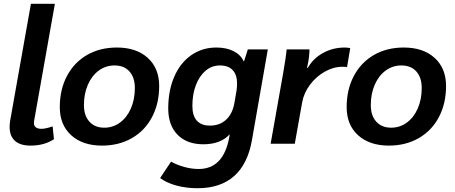

<svg xmlns="http://www.w3.org/2000/svg" viewBox="-20 -762 2411 1018"><path d="M31 -89Q31 -105 34 -123L144 -742H271L161 -122Q160 -118 160 -110Q160 -79 200 -79Q222 -79 259 -92L266 -24Q215 10 142 10Q87 10 59 -15.5Q31 -41 31 -89Z M297 -194Q297 -287 335 -359Q373 -431 441.5 -470.5Q510 -510 600 -510Q703 -510 763.5 -455Q824 -400 824 -306Q824 -213 786 -141Q748 -69 679 -29.5Q610 10 521 10Q418 10 357.5 -45Q297 -100 297 -194ZM695 -295Q695 -351 666.5 -383Q638 -415 587 -415Q541 -415 504 -388Q467 -361 446 -313Q425 -265 425 -205Q425 -149 454 -117Q483 -85 533 -85Q579 -85 616 -112Q653 -139 674 -187Q695 -235 695 -295Z M1400 -500 1316 -20Q1294 107 1221.5 171.5Q1149 236 1027 236Q968 236 916 222Q864 208 829 182L887 95Q919 113 958 123.5Q997 134 1033 134Q1166 134 1196 -37L1198 -50Q1150 3 1058 3Q971 3 921.5 -47.5Q872 -98 872 -187Q872 -282 904 -355.5Q936 -429 994 -469.5Q1052 -510 1127 -510Q1180 -510 1218 -491Q1256 -472 1272 -437H1274L1294 -500ZM1237 -319Q1237 -366 1213.5 -390.5Q1190 -415 1146 -415Q1103 -415 1070 -387Q1037 -359 1018.5 -310.5Q1000 -262 1000 -200Q1000 -149 1023.5 -122.5Q1047 -96 1093 -96Q1145 -96 1179 -127.5Q1213 -159 1223 -217L1234 -281Q1237 -302 1237 -319Z M1482 -378Q1497 -465 1500 -500H1621Q1620 -455 1610 -412L1608 -402H1612Q1640 -452 1692.5 -481Q1745 -510 1808 -510Q1820 -510 1837 -507L1820 -406Q1816 -408 1796 -408Q1748 -408 1702 -382Q1656 -356 1623.5 -312.5Q1591 -269 1582 -219L1543 0H1415Z M1818 -194Q1818 -287 1856 -359Q1894 -431 1962.5 -470.5Q2031 -510 2121 -510Q2224 -510 2284.5 -455Q2345 -400 2345 -306Q2345 -213 2307 -141Q2269 -69 2200 -29.5Q2131 10 2042 10Q1939 10 1878.5 -45Q1818 -100 1818 -194ZM2216 -295Q2216 -351 2187.5 -383Q2159 -415 2108 -415Q2062 -415 2025 -388Q1988 -361 1967 -313Q1946 -265 1946 -205Q1946 -149 1975 -117Q2004 -85 2054 -85Q2100 -85 2137 -112Q2174 -139 2195 -187Q2216 -235 2216 -295Z"/></svg>

Font: Sarabun
Style: Bold Italic
Weight: 700
Italic angle: -10°
Designer: Suppakit Chalermlarp | Katatrad Co.,Ltd.
Foundry: Cadson Demak Co.,Ltd.
Version: Version 1.000; ttfautohint (v1.6)